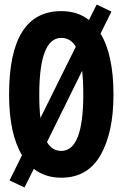

<svg xmlns="http://www.w3.org/2000/svg" viewBox="-20 -775 540 846"><path d="M153 -358Q153 -608 250 -608Q291 -608 314 -569L158 -255Q153 -299 153 -358ZM250 -110Q210 -110 187 -149L342 -463Q347 -418 347 -358Q347 -110 250 -110ZM250 8Q366 8 423 -91.5Q480 -191 480 -358Q480 -533 423 -627L471 -724L406 -755L372 -687Q322 -726 250 -726Q20 -726 20 -359Q20 -186 77 -91L22 20L88 51L129 -31Q179 8 250 8Z"/></svg>

Font: Noto Sans Mono UI Condensed
Style: Bold
Weight: 700
Width: 3
Designer: Monotype Design team
Foundry: Monotype Imaging Inc.
Version: 1.000